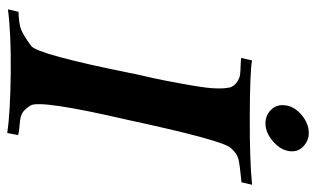

<svg xmlns="http://www.w3.org/2000/svg" viewBox="-196 -698 896 545"><g transform="rotate(90 252.5 -426.0)"><path d="M505 -693 498 -663Q446 -658 431 -654Q416 -650 400 -632Q378 -606 321 -341Q263 -91 280 -64Q291 -47 301 -41Q311 -35 332 -33.5Q353 -32 364 -29L358 2Q297 -7 185.5 -8Q74 -9 7 0L14 -30Q48 -31 64.5 -37.5Q81 -44 111 -66Q135 -85 188 -348Q188 -351 195.5 -383Q203 -415 209.5 -448Q216 -481 223.5 -524.5Q231 -568 231.5 -592.5Q232 -617 228 -633Q222 -645 211.5 -651.5Q201 -658 192 -659Q183 -660 167.5 -660.5Q152 -661 145 -662L152 -693Q182 -687 308.5 -686.5Q435 -686 505 -693ZM410 -804Q409 -777 383.5 -754Q358 -731 331 -731Q309 -731 293.5 -745.5Q278 -760 279 -782Q280 -810 305 -832Q330 -854 358 -854Q379 -854 395 -839.5Q411 -825 410 -804Z"/></g></svg>

Font: GFS Artemisia
Style: Bold Italic
Weight: 700
Italic angle: -12°
Designer: Designed by Takis Katsoulidis and George D. Matthiopoulos.
Foundry: Designed by Takis Katsoulidis and George D. Matthiopoulos.
Version: Version 1.0